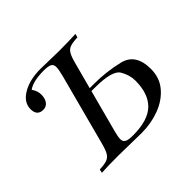

<svg xmlns="http://www.w3.org/2000/svg" viewBox="-137 -803 998 998"><g transform="rotate(-45 362.0 -304.0)"><path d="M563.5 -215.8Q563.5 -258.3 539.1 -298.6Q514.6 -338.9 385.7 -338.9H363.3L301.3 -106Q292.5 -73.2 292.5 -55.7Q292.5 -38.1 305.7 -30.5Q318.8 -22.9 352.5 -22.9Q464.4 -22.9 513.9 -71.5Q563.5 -120.1 563.5 -215.8ZM398.4 -356Q489.3 -356 576.4 -335Q663.6 -314 663.6 -201.2Q663.6 -136.2 624.8 -90.8Q585.9 -45.4 524.4 -22.7Q462.9 0 395.5 0L223.6 -2.9Q143.6 -2.9 101.6 0L105.5 -20Q141.6 -21.5 159.4 -27.8Q177.2 -34.2 188 -51.3Q198.7 -68.4 208.5 -106L313.5 -502Q322.8 -538.1 322.8 -556.6Q322.8 -575.2 309.6 -582.5Q296.4 -589.8 263.7 -589.8Q183.6 -589.8 148.4 -563Q166.5 -538.1 166.5 -510.3Q166.5 -481.9 153.6 -464.4Q140.6 -446.8 118.2 -446.8Q73.2 -446.3 72.8 -496.1Q72.8 -545.9 126 -577.1Q179.2 -608.4 259.3 -607.9L392.6 -605Q466.3 -605 514.6 -607.9L509.3 -587.9Q472.7 -586.4 454.8 -580.1Q437 -573.7 426.8 -556.6Q416.5 -539.6 406.7 -502L367.7 -356Z"/></g></svg>

Font: PlayfairDisplaySC-Italic
Style: Italic
Weight: 400
Italic angle: -14°
Designer: Claus Eggers Sørensen
Foundry: Claus Eggers Sørensen
Version: Version 1.004;PS 001.004;hotconv 1.0.70;makeotf.lib2.5.58329